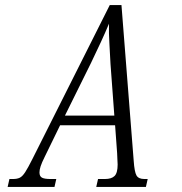

<svg xmlns="http://www.w3.org/2000/svg" viewBox="-20 -734 715 754"><path d="M10 0 17 -31H31Q47 -31 57.5 -36Q68 -41 79 -58Q90 -75 107 -109L411 -714H457L505 -103Q508 -59 516 -45Q524 -31 547 -31H560L553 0H358L365 -31H392Q418 -31 430 -43Q442 -55 442 -88Q442 -95 441 -108.5Q440 -122 440 -132L432 -242H216L156 -119Q144 -95 139.5 -81Q135 -67 135 -57Q135 -42 144.5 -36.5Q154 -31 179 -31H201L194 0ZM337 -486 235 -280H429L414 -482Q412 -526 409.5 -565.5Q407 -605 408 -641Q393 -605 376.5 -569.5Q360 -534 337 -486Z"/></svg>

Font: Noto Serif ExtraCondensed Light
Style: Italic
Weight: 300
Width: 2
Italic angle: -12°
Designer: Monotype Design Team
Foundry: Monotype Imaging Inc.
Version: Version 2.014; ttfautohint (v1.8.4.7-5d5b)